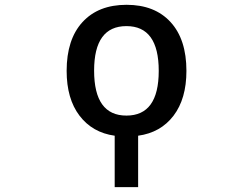

<svg xmlns="http://www.w3.org/2000/svg" viewBox="-20 -553 1040 792"><path d="M368.2 -261.7Q368.2 -76.2 501.5 -76.2Q634.8 -76.2 634.8 -260.7Q634.8 -445.3 501.5 -445.3Q368.2 -445.3 368.2 -261.7ZM749 -260.7Q749 -145.5 695.8 -75.7Q642.6 -5.9 549.8 6.8V218.8H453.1V6.8Q361.3 -5.9 308.1 -75.7Q254.9 -145.5 254.9 -260.7Q254.9 -390.6 320.3 -461.9Q385.7 -533.2 502 -533.2Q618.2 -533.2 683.6 -461.9Q749 -390.6 749 -260.7Z"/></svg>

Font: Gen Shin Gothic Monospace Medium
Style: Regular
Weight: 500
Designer: [Source Han Sans]
Ryoko NISHIZUKA  (kana & ideographs); Paul D. Hunt (Latin, Greek & Cyrillic); Wenlong ZHANG  (bopomofo
Version: Version 1.002.20150607